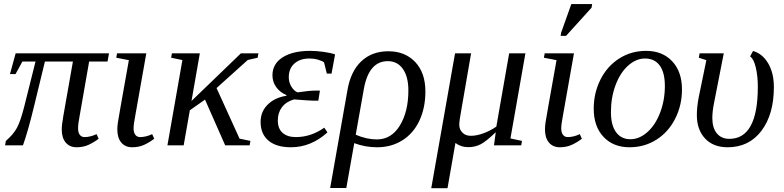

<svg xmlns="http://www.w3.org/2000/svg" viewBox="-20 -725 3912 958"><path d="M369.6 -85Q369.6 -63 378.4 -52Q387.2 -41 401.4 -41Q430.7 -41 461.9 -55.7L472.2 -32.7Q449.2 -15.1 422.6 -2.7Q396 9.8 362.3 9.8Q327.6 9.8 307.9 -13.7Q288.1 -37.1 288.1 -79.1Q288.1 -101.6 295.9 -146L343.8 -418H204.1L150.4 -196.8Q120.6 -73.2 94.7 0H5.4L9.3 -22Q47.4 -54.7 64.9 -87.9Q82.5 -121.1 100.1 -189.9L157.2 -418H91.8L57.6 -355.5H29.8L58.1 -459H523.9L516.6 -418H424.8L377.9 -149.9Q369.6 -108.4 369.6 -85Z M646.5 -85Q646.5 -63 655.5 -52Q664.6 -41 678.7 -41Q708 -41 739.3 -55.7L749.5 -32.7Q726.6 -15.1 700 -2.7Q673.3 9.8 639.6 9.8Q605 9.8 585.2 -13.7Q565.4 -37.1 565.4 -79.1Q565.4 -93.8 568.1 -113.5Q570.8 -133.3 623 -424.8L560.1 -437L564 -459H710L655.3 -149.9Q646.5 -104.5 646.5 -85Z M935.5 -221.2 1182.1 -459H1269.5L1265.6 -437L1216.3 -425.8L1060.5 -285.6L1175.3 -33.2L1229.5 -22L1225.6 0H1103.5L1002.9 -228L927.2 -174.8L896.5 0H815.4L890.1 -425.3L834 -437L837.9 -459H977.1Z M1527.3 -471.2Q1558.6 -471.2 1594 -466.3Q1629.4 -461.4 1651.9 -453.6L1634.3 -357.9H1610.8L1596.7 -414.1Q1586.9 -421.4 1566.7 -427.2Q1546.4 -433.1 1524.4 -433.1Q1477.5 -433.1 1449.2 -408.2Q1420.9 -383.3 1420.9 -339.4Q1420.9 -313.5 1434.3 -292Q1447.8 -270.5 1464.8 -264.2Q1523.4 -272.9 1551.3 -272.9H1576.2L1568.4 -222.7H1543Q1526.4 -222.7 1446.8 -229Q1407.2 -217.3 1386.7 -189.9Q1366.2 -162.6 1366.2 -124Q1366.2 -83 1390.1 -62Q1414.1 -41 1456.5 -41Q1531.2 -41 1598.1 -87.9L1613.8 -64.5Q1532.2 9.8 1431.2 9.8Q1358.9 9.8 1319.6 -23.4Q1280.3 -56.6 1280.3 -116.7Q1280.3 -167.5 1315.2 -202.6Q1350.1 -237.8 1408.7 -247.1L1409.7 -250.5Q1377.4 -263.7 1358.4 -290Q1339.4 -316.4 1339.4 -349.1Q1339.4 -406.2 1389.9 -438.7Q1440.4 -471.2 1527.3 -471.2Z M1861.8 9.8Q1802.2 9.8 1747.6 -10.7L1708 212.9H1627.4L1713.4 -273.9Q1729.5 -369.1 1782.7 -419.2Q1835.9 -469.2 1917.5 -469.2Q2001 -469.2 2051.8 -415.5Q2102.5 -361.8 2102.5 -268.6Q2102.5 -187 2072.8 -123.3Q2043 -59.6 1987.8 -24.9Q1932.6 9.8 1861.8 9.8ZM1860.4 -29.3Q1932.6 -29.3 1975.1 -98.6Q2017.6 -168 2017.6 -273.9Q2017.6 -342.3 1990.2 -381.1Q1962.9 -419.9 1915 -419.9Q1820.3 -419.9 1795.4 -280.8L1754.9 -52.7Q1810.1 -29.3 1860.4 -29.3Z M2250.5 -459H2330.6L2283.7 -187.5Q2271.5 -122.6 2271.5 -102.5Q2271.5 -79.6 2287.1 -63.5Q2302.7 -47.4 2328.6 -47.4Q2358.9 -47.4 2392.8 -60.1Q2426.8 -72.8 2456.5 -93.3L2520.5 -459H2601.6L2526.9 -34.2L2584.5 -22L2580.6 0H2444.8L2453.6 -65.4Q2406.7 -20 2378.7 -5.4Q2350.6 9.3 2316.4 9.3Q2279.8 9.3 2252.4 -11.7L2212.9 213.9H2131.8Z M2780.3 -85Q2780.3 -63 2789.3 -52Q2798.3 -41 2812.5 -41Q2841.8 -41 2873 -55.7L2883.3 -32.7Q2860.4 -15.1 2833.7 -2.7Q2807.1 9.8 2773.4 9.8Q2738.8 9.8 2719 -13.7Q2699.2 -37.1 2699.2 -79.1Q2699.2 -93.8 2701.9 -113.5Q2704.6 -133.3 2756.8 -424.8L2693.8 -437L2697.8 -459H2843.8L2789.1 -149.9Q2780.3 -104.5 2780.3 -85ZM2777.3 -545.9 2779.8 -562 2830.6 -704.6H2934.6L2931.6 -686.5L2804.2 -545.9Z M3028.3 -166Q3028.3 -100.1 3054 -65.2Q3079.6 -30.3 3125.5 -30.3Q3169.9 -30.3 3210.2 -65.9Q3250.5 -101.6 3273.9 -163.3Q3297.4 -225.1 3297.4 -295.9Q3297.4 -363.3 3271.7 -398.2Q3246.1 -433.1 3198.2 -433.1Q3153.8 -433.1 3114 -397.5Q3074.2 -361.8 3051.3 -300Q3028.3 -238.3 3028.3 -166ZM3121.1 9.8Q3040 9.8 2991.2 -42.2Q2942.4 -94.2 2942.4 -182.6Q2942.4 -261.2 2976.1 -328.1Q3009.8 -395 3069.6 -433.1Q3129.4 -471.2 3204.1 -471.2Q3285.2 -471.2 3334 -419.2Q3382.8 -367.2 3382.8 -278.8Q3382.8 -200.2 3349.1 -133.3Q3315.4 -66.4 3255.6 -28.3Q3195.8 9.8 3121.1 9.8Z M3610.4 9.8Q3538.6 9.8 3497.8 -34.2Q3457 -78.1 3457 -150.4Q3457 -190.9 3466.3 -239.7L3504.4 -424.8L3466.8 -437L3470.7 -459H3591.3L3542.5 -210Q3534.2 -168.5 3534.2 -136.2Q3534.2 -87.4 3556.6 -59.8Q3579.1 -32.2 3619.1 -32.2Q3761.2 -32.2 3761.2 -292.5Q3761.2 -345.7 3751 -388.7Q3740.7 -431.6 3722.7 -443.4L3737.3 -470.7Q3784.7 -457 3813 -408.7Q3841.3 -360.4 3841.3 -290.5Q3841.3 -154.3 3779.3 -72.3Q3717.3 9.8 3610.4 9.8Z"/></svg>

Font: Liberation Serif
Style: Italic
Weight: 400
Italic angle: -16.333°
Designer: Steve Matteson
Foundry: Ascender Corporation
Version: Version 2.1.5